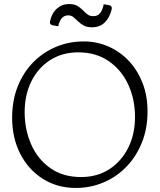

<svg xmlns="http://www.w3.org/2000/svg" viewBox="-20 -995 790 950"><path d="M355 -65Q263 -65 191.5 -110.5Q120 -156 80 -234.5Q40 -313 40 -412Q40 -498 68 -568Q96 -638 145 -687.5Q194 -737 258 -763.5Q322 -790 394 -790Q460 -790 517.5 -764.5Q575 -739 618 -693Q661 -647 685.5 -584Q710 -521 710 -444Q710 -359 682 -289.5Q654 -220 605 -169.5Q556 -119 491.5 -92Q427 -65 355 -65ZM381 -119Q462 -119 522 -158.5Q582 -198 615 -265Q648 -332 648 -416Q648 -504 614.5 -576.5Q581 -649 518 -692.5Q455 -736 367 -736Q288 -736 228 -697.5Q168 -659 135 -592Q102 -525 102 -440Q102 -354 134 -281Q166 -208 228.5 -163.5Q291 -119 381 -119ZM521 -969Q535 -966 533 -951Q524 -910 499.5 -885Q475 -860 435 -860Q410 -860 394 -869Q378 -878 366 -889.5Q354 -901 343.5 -910Q333 -919 318 -919Q299 -919 287 -906.5Q275 -894 268 -865L240 -870Q225 -874 227 -888Q236 -930 261.5 -952.5Q287 -975 321 -975Q347 -975 362.5 -966Q378 -957 389.5 -945Q401 -933 412.5 -924Q424 -915 442 -915Q465 -915 477 -932Q489 -949 493 -974Z"/></svg>

Font: Gowun Batang
Style: Regular
Weight: 400
Designer: Yanghee Ryu
Foundry: Yanghee Ryu
Version: Version 2.000